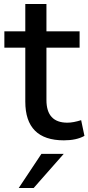

<svg xmlns="http://www.w3.org/2000/svg" viewBox="-20 -697 445 967"><path d="M301.8 9.8Q107.4 9.8 107.4 -185.5V-457H2V-539.1H107.4V-676.8H213.9V-539.1H380.9V-457H213.9V-193.4Q213.9 -79.1 319.3 -79.1Q348.6 -79.1 388.7 -91.8L405.3 -12.7Q365.2 9.8 301.8 9.8ZM74.2 250 188.5 78.1H300.8L149.4 250Z"/></svg>

Font: Min Sans Medium
Style: Regular
Weight: 500
Designer: Jinseong-Kim, NotoSansCJK, Nunito
Foundry: Jinseong-Kim
Version: Version 1.400;Glyphs 3.1.2 (3151)